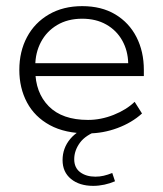

<svg xmlns="http://www.w3.org/2000/svg" viewBox="-20 -425 532 626"><path d="M266 10Q192 10 142.5 -17Q93 -44 68 -91Q43 -138 43 -197Q43 -257 68 -304Q93 -351 139.5 -378Q186 -405 248 -405Q311 -405 356 -378Q401 -351 425 -304Q449 -257 449 -197V-177H77V-219H398Q397 -260 378.5 -293Q360 -326 326.5 -345Q293 -364 248 -364Q201 -364 166.5 -343.5Q132 -323 113.5 -288Q95 -253 95 -210V-197Q95 -123 139 -78.5Q183 -34 267 -34Q309 -34 350.5 -50.5Q392 -67 419 -93L443 -55Q410 -25 363 -7.5Q316 10 266 10ZM284 181Q239 181 211.5 158.5Q184 136 184 97Q184 58 209 28Q234 -2 285 -19L302 0Q259 15 240.5 40.5Q222 66 222 94Q222 122 241.5 136.5Q261 151 291 151Q305 151 318 148Q331 145 346 139L355 166Q339 173 320.5 177Q302 181 284 181Z"/></svg>

Font: Rokkitt Light
Style: Regular
Weight: 300
Version: Version 3.103